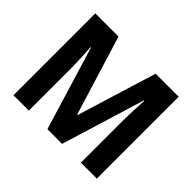

<svg xmlns="http://www.w3.org/2000/svg" viewBox="-152 -949 1184 1184"><g transform="rotate(45 440.5 -357.0)"><path d="M373 0H501L668 -546H672C669 -496 665 -423 665 -365V0H804V-714H603L443 -194H439L279 -714H77V0H211V-362C211 -423 207 -497 203 -546H207Z"/></g></svg>

Font: Noto Sans Georgian SemiCondensed Bold
Style: Regular
Weight: 700
Width: 4
Designer: Monotype Design Team, Akaki Razmadze
Foundry: Google LLC
Version: Version 2.005